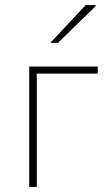

<svg xmlns="http://www.w3.org/2000/svg" viewBox="-20 -742 434 762"><path d="M96 0V-478H368V-450H126V0ZM180 -572 320 -722H358L360 -718L210 -572Z"/></svg>

Font: SourceSans3VF
Style: Regular
Weight: 200
Designer: Paul D. Hunt
Foundry: Adobe
Version: Version 3.052;hotconv 1.1.0;makeotfexe 2.6.0